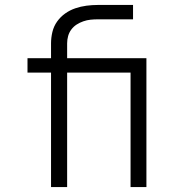

<svg xmlns="http://www.w3.org/2000/svg" viewBox="-20 -755 790 775"><path d="M186 0V-462H91V-520H186V-580Q186 -603 191.5 -626Q197 -649 210.5 -668Q224 -687 243 -700.5Q262 -714 284 -721.5Q306 -729 329 -732Q352 -735 375 -735H517V-677H375Q360 -677 345.5 -675.5Q331 -674 316.5 -669Q302 -664 289.5 -656Q277 -648 268 -636Q259 -624 255 -609.5Q251 -595 251 -580V-520H448V-462H251V0ZM507 0V-462H383V-520H571V0Z"/></svg>

Font: Iosevka Aile Light
Style: Regular
Weight: 300
Designer: Belleve Invis
Foundry: Belleve Invis
Version: Version 27.3.5; ttfautohint (v1.8.4)